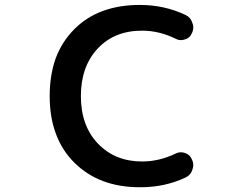

<svg xmlns="http://www.w3.org/2000/svg" viewBox="-20 -785 1040 794"><path d="M561.5 -10.7Q559.6 -10.7 557.6 -10.7Q473.6 -10.7 406.2 -36.1Q338.9 -61.5 287.6 -112.3Q236.3 -163.1 210.9 -232.4Q185.5 -300.8 185.5 -387.2Q185.5 -473.6 210 -543Q235.4 -611.3 285.6 -662.6Q335.9 -713.9 404.3 -739.3Q472.7 -764.6 557.6 -764.6Q661.1 -764.6 748 -722.7Q768.6 -712.9 775.4 -690.4Q779.3 -681.6 779.3 -671.9Q779.3 -659.2 773.4 -647.5Q765.6 -627.9 745.1 -622.1Q736.3 -619.1 728.5 -619.1Q716.8 -619.1 706.1 -625Q637.7 -658.2 567.4 -658.2Q453.1 -658.2 383.8 -584Q314.5 -509.8 314.5 -387.7Q314.5 -264.6 385.3 -190.9Q456.1 -117.2 567.4 -117.2Q637.7 -117.2 705.1 -149.4Q716.8 -155.3 728.5 -155.3Q736.3 -155.3 745.1 -152.3Q765.6 -145.5 773.4 -126Q779.3 -114.3 779.3 -102.5Q779.3 -92.8 775.4 -83Q768.6 -60.5 747.1 -50.8Q662.1 -10.7 561.5 -10.7Z"/></svg>

Font: Rounded Mgen+ 2m medium
Style: Regular
Weight: 500
Designer: [Source Han Sans]
Ryoko NISHIZUKA  (kana & ideographs); Paul D. Hunt (Latin, Greek & Cyrillic); Wenlong ZHANG  (bopomofo
Version: Version 1.059.20150602